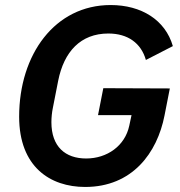

<svg xmlns="http://www.w3.org/2000/svg" viewBox="-20 -730 714 762"><path d="M633 -272 654 -379 390 -380 369 -273H502L493 -231C476 -151 405 -101 322 -101C239 -101 184 -148 184 -245C184 -263 186 -284 190 -303L211 -410C234 -525 300 -597 410 -597C487 -597 540 -559 559 -492L666 -547C636 -651 541 -710 419 -710C198 -710 56 -514 56 -267C56 -68 179 12 318 12C505 12 604 -123 633 -272Z"/></svg>

Font: Braiins Sans SemiBold
Style: Italic
Weight: 600
Italic angle: -11.31°
Designer: Mike Abbink, Paul van der Laan, Pieter van Rosmalen, Jiri Chlebus, Lubos Buracinsky
Foundry: Bold Monday, Sudetype
Version: Version 1.000;hotconv 1.0.109;makeotfexe 2.5.65596